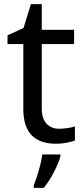

<svg xmlns="http://www.w3.org/2000/svg" viewBox="-20 -679 401 920"><path d="M264.2 -62Q281.2 -62 304.2 -65.4Q327.1 -68.8 338.9 -73.2V-5.9Q326.7 -0.5 301 4.6Q275.4 9.8 249 9.8Q91.8 9.8 91.8 -155.8V-467.8H16.1V-509.8L92.8 -544.9L127.9 -659.2H180.2V-536.1H335V-467.8H180.2V-158.2Q180.2 -111.8 202.4 -86.9Q224.6 -62 264.2 -62ZM141.6 209Q152.3 184.1 165.5 138.7Q178.7 93.3 182.6 61H269.5V69.8Q261.7 100.6 238 146.2Q214.4 191.9 189.5 221.2H141.6Z"/></svg>

Font: NotoPenekeko
Style: Regular
Weight: 400
Designer: Monotype Design team
Foundry: Monotype Imaging Inc.
Version: Version 1.04